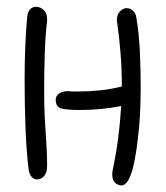

<svg xmlns="http://www.w3.org/2000/svg" viewBox="-20 -524 491 567"><path d="M119.1 -461.9Q114.3 -423.8 112.3 -368.7Q110.4 -313.5 110.4 -254.9Q110.4 -194.3 114.7 -135.7Q119.1 -77.1 119.1 -33.2Q119.1 -14.6 110.4 -4.4Q101.6 5.9 88.9 5.9Q81.1 5.9 73.7 -1.5Q66.4 -8.8 64.5 -24.4Q57.6 -80.1 55.2 -149.4Q52.7 -218.8 52.7 -289.1Q52.7 -340.8 54.7 -388.2Q56.6 -435.5 60.5 -475.6Q62.5 -490.2 69.3 -497.1Q76.2 -503.9 86.9 -503.9Q99.6 -503.9 109.4 -494.1Q119.1 -484.4 119.1 -467.8ZM326.2 -456.1Q325.2 -459 325.2 -464.8Q325.2 -481.4 334.5 -490.7Q343.8 -500 354.5 -500Q363.3 -500 372.1 -492.7Q380.9 -485.4 382.8 -471.7Q390.6 -423.8 393.1 -371.1Q395.5 -318.4 395.5 -263.7Q395.5 -240.2 394.5 -209.5Q393.6 -178.7 390.6 -147Q387.7 -115.2 383.3 -84.5Q378.9 -53.7 373 -29.8Q367.2 -5.9 358.4 8.8Q349.6 23.4 338.9 23.4Q328.1 23.4 319.8 15.6Q311.5 7.8 311.5 -8.8Q311.5 -16.6 312.5 -20.5Q323.2 -70.3 329.1 -117.2Q335 -164.1 337.9 -210.9Q279.3 -199.2 215.8 -199.2Q181.6 -199.2 163.1 -203.1Q144.5 -207 144.5 -229.5Q144.5 -240.2 154.3 -247.6Q164.1 -254.9 181.6 -254.9Q189.5 -253.9 197.3 -253.9Q205.1 -253.9 212.9 -253.9Q244.1 -253.9 276.4 -257.3Q308.6 -260.7 339.8 -268.6Q339.8 -321.3 335.9 -368.2Q332 -415 326.2 -456.1Z"/></svg>

Font: Hi Melody Cyrillic
Style: Regular
Weight: 400
Version: Version 0.90 April 10, 2018